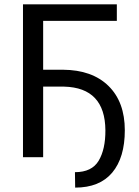

<svg xmlns="http://www.w3.org/2000/svg" viewBox="-20 -731 647 893"><path d="M560.5 -125Q560.5 2 502 71.8Q443.4 141.6 329.6 141.6L328.6 69.8Q407.2 69.8 439 16.4Q470.7 -37.1 470.2 -125Q468.8 -323.2 278.3 -328.1H180.7V0H86.9V-710.9H523.4V-633.8H180.7V-406.7H272.5Q408.7 -405.8 484.6 -331.3Q560.5 -256.8 560.5 -125Z"/></svg>

Font: Roboto21382017
Style: Regular
Weight: 400
Designer: Christian Robertson
Foundry: Google
Version: Version 2.138; 2017